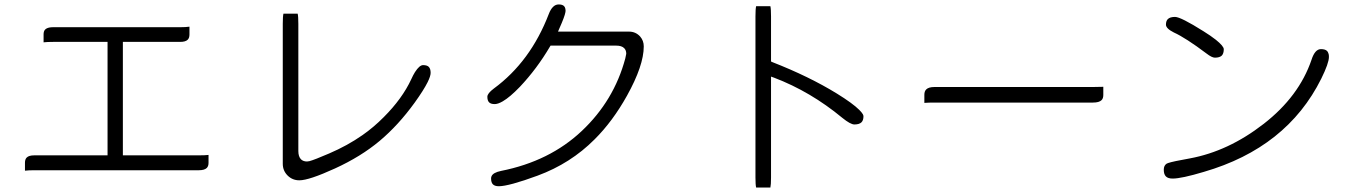

<svg xmlns="http://www.w3.org/2000/svg" viewBox="-20 -781 6040 856"><path d="M459.5 -88.4H132.8Q108.9 -88.4 99.1 -78.6Q91.3 -70.8 91.3 -55.7V-20Q106.9 -22 132.8 -22H866.2Q891.6 -22 901.9 -32.2Q909.7 -40 909.7 -54.7V-90.3Q894 -88.4 866.2 -88.4H527.8V-594.2H783.2Q807.1 -594.2 816.9 -604Q824.7 -611.8 824.7 -627V-662.1Q809.1 -659.7 783.2 -659.7H216.8Q181.6 -659.7 175.8 -639.6Q174.3 -634.3 174.3 -627.9V-592.3Q189.9 -594.2 216.8 -594.2H459.5Z M1243.7 -720.2Q1240.7 -708 1240.7 -674.8V-50.8Q1240.7 -20 1262.2 1.5Q1283.7 22.9 1314.5 22.9Q1357.9 22.9 1473.6 -30Q1589.4 -83 1672.6 -152.8Q1755.9 -222.7 1828.6 -323.2Q1868.7 -378.9 1886.7 -415Q1899.9 -441.9 1899.9 -456.1Q1899.9 -474.6 1891.6 -482.9Q1883.8 -490.7 1866.2 -490.7Q1850.1 -490.7 1830.1 -459.5Q1821.8 -446.3 1813.5 -427.7Q1773.4 -341.3 1690.9 -258.8Q1646 -213.4 1596.2 -178.7Q1529.3 -131.8 1447.3 -96.7Q1381.8 -68.4 1359.4 -62.5Q1352.5 -61 1348.6 -61Q1332 -61 1321.8 -70.8Q1310.1 -83 1310.1 -107.4V-674.8Q1310.1 -708 1307.1 -720.2Z M2501 -727.5Q2501.5 -730.5 2501.5 -734.1Q2501.5 -737.8 2500.5 -742.2Q2499 -749.5 2494.6 -753.9Q2487.3 -761.2 2470.7 -761.2Q2456.5 -761.2 2445.6 -750.2Q2434.6 -739.3 2426.8 -718.8Q2345.2 -506.3 2181.6 -386.2Q2152.8 -364.7 2152.8 -349.6Q2152.8 -332.5 2160.6 -324.7Q2168.5 -316.9 2185.5 -316.9Q2200.2 -316.9 2221.2 -329.1Q2253.4 -347.7 2297.9 -394Q2373.5 -474.1 2431.6 -572.8L2434.6 -577.6H2727.5Q2751.5 -577.6 2762.7 -566.4Q2772 -557.1 2772 -542V-541L2767.6 -520Q2717.3 -332.5 2574 -197.3Q2430.7 -62 2213.9 -19Q2178.2 -11.7 2171.4 4.9Q2169.4 9.3 2169.4 14.6Q2169.4 32.7 2177.7 41Q2186 49.3 2204.1 49.3Q2225.6 49.3 2269.5 37.4Q2313.5 25.4 2377 2Q2523.9 -52.2 2630.9 -159.7Q2711.4 -239.7 2775.4 -354.5Q2850.1 -488.8 2850.1 -574.2Q2850.1 -599.6 2834 -618.2Q2814 -640.1 2784.2 -640.1H2467.8L2474.1 -654.8Q2497.6 -707 2501 -727.5Z M3414.6 55.2Q3417.5 43 3417.5 10.7V-439.5L3431.2 -434.6Q3593.3 -373 3734.9 -255.9Q3771.5 -226.1 3789.1 -226.1Q3811 -226.1 3820.8 -235.8Q3829.6 -244.6 3829.6 -262.7Q3829.6 -266.6 3826.7 -272Q3821.8 -280.3 3811 -291Q3781.7 -320.3 3710.4 -364.3Q3587.4 -439.9 3423.8 -503.9L3417.5 -506.8V-708Q3417.5 -741.2 3414.6 -753.4H3351.1Q3348.1 -741.2 3348.1 -708V10.7Q3348.1 43 3351.1 55.2Z M4852.5 -393.1H4146.5Q4120.1 -393.1 4109.4 -382.3Q4101.1 -374 4101.1 -358.4V-322.3Q4117.2 -323.7 4146.5 -323.7H4852.5Q4880.4 -323.7 4891.1 -334.5Q4898.9 -342.3 4898.9 -357.4V-394Q4882.8 -393.1 4852.5 -393.1Z M5869.1 -562Q5842.3 -562 5827.1 -514.2Q5771.5 -351.1 5614 -228.8Q5456.5 -106.4 5284.2 -74.7Q5209.5 -61.5 5188 -54.2Q5183.6 -52.7 5181.2 -51.3Q5168.5 -43 5168.5 -24.4Q5168.5 -3.9 5178 5.6Q5187.5 15.1 5208 15.1Q5247.6 15.1 5346.7 -14.6Q5717.3 -122.1 5870.6 -430.2Q5904.8 -499.5 5904.8 -527.3Q5904.8 -532.2 5904.3 -536.4Q5903.8 -540.5 5902.3 -543.5Q5900.4 -549.8 5896.5 -553.7Q5888.2 -562 5869.1 -562ZM5218.8 -705.6Q5196.3 -705.6 5186.5 -695.8Q5178.2 -687.5 5178.2 -670.9Q5178.2 -662.6 5187 -653.8Q5195.8 -645 5213.4 -636.2Q5266.1 -612.3 5358.9 -542.5Q5382.8 -523.9 5396.5 -523.9Q5417.5 -523.9 5427.2 -533.2Q5436 -542.5 5436 -561.5Q5436 -575.2 5400.9 -603.5Q5377.9 -621.6 5345.7 -641.6Q5244.1 -705.6 5218.8 -705.6Z"/></svg>

Font: YuPearl-ExtraLight
Style: ExtraLight
Weight: 200
Designer: Max Yao
Foundry: Max-Everyday
Version: Version 1.011; ttfautohint (v1.8.3)